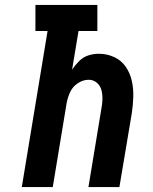

<svg xmlns="http://www.w3.org/2000/svg" viewBox="-20 -755 616 775"><path d="M68 0H193L249 -339Q253 -361 263 -383Q273 -405 294 -419Q315 -433 338 -433Q357 -433 371 -421Q385 -409 389.5 -391Q394 -373 393.5 -354Q393 -335 389 -315L337 0H462L512 -298Q517 -331 518 -364.5Q519 -398 512 -429Q505 -460 487.5 -485.5Q470 -511 441 -524.5Q412 -538 379 -538Q358 -538 337 -531.5Q316 -525 299.5 -508.5Q283 -492 271 -474L297 -630H373V-735H123V-630H172Z"/></svg>

Font: Iosevka Sparkle Oblique
Style: Bold
Weight: 700
Italic angle: -9°
Designer: Belleve Invis
Foundry: Belleve Invis
Version: Version 4.5.0; ttfautohint (v1.8.3)